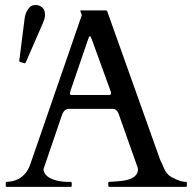

<svg xmlns="http://www.w3.org/2000/svg" viewBox="-20 -729 752 749"><path d="M2.4 -15.6Q2.4 -19.5 6.3 -19.5Q15.6 -20 28.1 -22.2Q40.5 -24.4 53.5 -31.5Q66.4 -38.6 78.6 -52.5Q90.8 -66.4 99.1 -90.8L298.3 -667.5Q298.8 -668.9 298.8 -669.9Q298.8 -673.3 296.1 -678.5Q293.5 -683.6 293.5 -686Q293.5 -688.5 295.4 -688.5H393.1Q394 -688 395.8 -687.5Q397.5 -687 398.4 -684.6L605 -105Q611.8 -91.8 616 -81.1Q620.1 -70.3 625.5 -61.3Q630.9 -52.2 639.6 -44.7Q648.4 -37.1 664.1 -30.8Q670.9 -27.3 682.6 -23.4Q694.3 -19.5 705.1 -19.5Q707.5 -19.5 708.3 -18.1Q709 -16.6 709 -15.1V-3.9Q709 -2.9 708.3 -1.5Q707.5 0 705.1 0H406.2Q403.8 0 403.1 -1.5Q402.3 -2.9 402.3 -3.9V-15.6Q402.3 -16.6 403.1 -18.1Q403.8 -19.5 406.2 -19.5Q408.2 -19.5 410.2 -19.8Q412.1 -20 413.1 -20Q418.5 -20.5 428.5 -21Q438.5 -21.5 450.2 -22.7Q461.9 -23.9 473.9 -26.6Q485.8 -29.3 495.6 -34.4Q505.4 -39.6 511.7 -47.9Q518.1 -56.2 518.1 -68.4Q518.1 -71.3 517.1 -75.2L443.4 -283.2Q442.9 -284.2 441.7 -287.6Q440.4 -291 437.7 -294.7Q435.1 -298.3 430.9 -301.3Q426.8 -304.2 420.9 -304.2H247.6Q241.2 -304.2 236.8 -301.3Q232.4 -298.3 229.5 -294.9Q226.6 -291.5 224.9 -288.1Q223.1 -284.7 223.1 -284.2L149.9 -69.8Q149.9 -67.4 149.9 -65.4Q149.9 -63.5 150.9 -61Q154.8 -48.8 165.3 -40.8Q175.8 -32.7 189.5 -28.1Q203.1 -23.4 217.5 -21.5Q231.9 -19.5 243.2 -19.5H255.9Q258.3 -19.5 259 -18.1Q259.8 -16.6 259.8 -15.6V-3.9Q259.8 -2.9 259 -1.5Q258.3 0 255.9 0H6.3Q2.4 0 2.4 -3.9ZM254.9 -374.5Q253.9 -372.1 253.4 -369.6Q252.9 -367.2 252.9 -364.7Q252.9 -361.8 254.4 -360.1Q255.9 -358.4 260.3 -358.4H404.3Q409.7 -358.4 411.4 -360.6Q413.1 -362.8 413.1 -365.7Q413.1 -368.2 412.6 -370.1Q412.1 -372.1 411.1 -374.5L338.4 -574.7Q333.5 -587.9 331.1 -587.9Q328.6 -587.9 327.1 -584.2Q325.7 -580.6 323.2 -574.2ZM58.6 -487.3Q56.2 -488.3 55.7 -489.3Q55.2 -490.2 55.2 -492.7L76.2 -657.7Q77.1 -665.5 79.6 -673.1Q82 -680.7 85.7 -687Q89.4 -693.4 93.3 -698.2Q97.2 -703.1 101.1 -705.1Q108.9 -709.5 118.7 -709.5Q128.9 -709.5 137.9 -704.6Q147 -699.7 151.4 -690.9Q153.8 -686 154.8 -681.4Q155.8 -676.8 155.8 -671.9Q155.8 -663.1 153.1 -654.5Q150.4 -646 147 -638.2L80.6 -485.8Q78.6 -481.9 76.2 -481.9Z"/></svg>

Font: Kurinto Book Core
Style: Regular
Weight: 400
Designer: Kurinto was developed by Clint Goss from a range of fonts that are compatible with the SIL Open Font License Version 1.1
Foundry: Clinton F. Goss
Version: Version 2.196; July 25, 2020